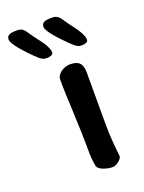

<svg xmlns="http://www.w3.org/2000/svg" viewBox="-186 -692 566 756"><g transform="rotate(-20 97.5 -313.5)"><path d="M-18 -631C-45 -631 -61 -627 -61 -608C-61 -587 -13 -538 12 -513C33 -492 43 -488 56 -488C69 -488 83 -492 83 -502C83 -511 81 -517 73 -533C63 -552 50 -565 33 -589C12 -619 8 -631 -18 -631ZM128 -631C101 -631 85 -627 85 -608C85 -587 134 -538 159 -513C180 -492 190 -488 202 -488C216 -488 229 -492 229 -502C229 -511 227 -517 219 -533C209 -552 197 -565 180 -589C159 -619 155 -631 128 -631ZM184 -380C184 -415 173 -434 132 -434C108 -434 76 -416 76 -390C76 -348 78 -308 80 -263C83 -202 85 -131 85 -79C85 -58 88 -38 91 -22C97 -6 130 4 153 4C167 4 192 -13 193 -27C188 -76 184 -112 184 -170V-199Z"/></g></svg>

Font: Itim
Style: Regular
Weight: 400
Designer: CadsonDemak Team
Foundry: Pablo Impallari
Version: Version 1.002;PS 001.002;hotconv 1.0.88;makeotf.lib2.5.64775